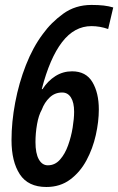

<svg xmlns="http://www.w3.org/2000/svg" viewBox="-20 -744 477 774"><path d="M167 9.8Q93.3 9.8 59.8 -41.5Q26.4 -92.8 26.4 -179.2Q26.4 -252 41.3 -330.8Q56.2 -409.7 84.5 -481.7Q112.8 -553.7 152.3 -606.4Q185.5 -652.8 234.6 -688.5Q283.7 -724.1 348.6 -724.1Q377 -724.1 397.9 -721.7Q418.9 -719.2 436.5 -713.9L416 -627Q382.8 -638.7 348.6 -638.7Q279.8 -638.7 230.2 -574.2Q180.7 -509.8 148.4 -384.8H151.4Q172.9 -418 203.4 -437.3Q233.9 -456.5 270.5 -456.5Q326.7 -456.5 352.5 -413.1Q378.4 -369.6 378.4 -302.7Q378.4 -253.9 366.2 -199.5Q354 -145 328.6 -97.7Q303.2 -50.3 262.9 -20.3Q222.7 9.8 167 9.8ZM172.9 -77.6Q201.7 -77.6 221.9 -100.6Q242.2 -123.5 254.6 -158.4Q267.1 -193.4 272.9 -229.7Q278.8 -266.1 278.8 -293.5Q278.8 -330.6 266.1 -350.8Q253.4 -371.1 230.5 -371.1Q201.2 -371.1 180.2 -351.1Q159.2 -331.1 148.4 -301.8Q135.7 -279.3 129.4 -243.4Q123 -207.5 123 -171.4Q123 -125.5 136.5 -101.6Q149.9 -77.6 172.9 -77.6Z"/></svg>

Font: Open Sans Condensed SemiBold
Style: Italic
Weight: 600
Width: 3
Italic angle: -12°
Designer: Monotype Design Team
Foundry: Monotype Imaging Inc.
Version: Version 3.000; ttfautohint (v1.8.4)